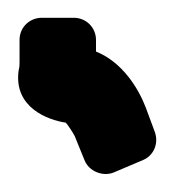

<svg xmlns="http://www.w3.org/2000/svg" viewBox="-44 -143 195 216"><path d="M3 -123C-10 -123 -22 -113 -22 -98V-73C-22 -70 -22 -68 -23 -64C-29 -22 10 -8 30 -5C32 -3 38 6 40 10L51 37C56 50 72 56 84 51L117 37C129 32 135 18 130 5L120 -22C112 -43 94 -73 64 -85V-98C64 -112 53 -123 39 -123Z"/></svg>

Font: Reckless Catfish
Style: Heavy
Weight: 400
Foundry: Cannot Into Space Fonts
Version: Version 0.2894